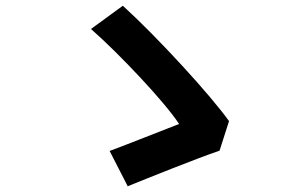

<svg xmlns="http://www.w3.org/2000/svg" viewBox="-20 -684 1040 669"><path d="M745 -159 778 -262C714 -352 531 -552 408 -664L297 -583C393 -499 554 -329 604 -252C547 -230 424 -181 362 -158L425 -35C499 -65 663 -131 745 -159Z"/></svg>

Font: Source Han Sans JP
Style: Bold
Weight: 700
Designer: Ryoko NISHIZUKA 西塚涼子 (kana, bopomofo & ideographs); Paul D. Hunt (Latin, Greek & Cyrillic); Sandoll Communications 산돌커뮤니
Foundry: Adobe
Version: Version 2.002;hotconv 1.0.116;makeotfexe 2.5.65601